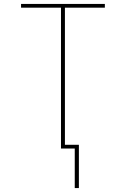

<svg xmlns="http://www.w3.org/2000/svg" viewBox="-20 -755 640 976"><path d="M360 201V0H290V-716H87V-735H513V-716H310V-19H381V201Z"/></svg>

Font: Iosevka SS04 Thin Extended
Style: Regular
Weight: 100
Width: 7
Monospace: yes
Designer: Belleve Invis
Foundry: Belleve Invis
Version: Version 19.0.0; ttfautohint (v1.8.4)